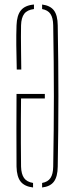

<svg xmlns="http://www.w3.org/2000/svg" viewBox="-20 -823 330 848"><path d="M53 -87Q52.5 -177 52.5 -251.8Q52.5 -326.5 53 -408H178V-388H73Q72.5 -337.5 72.2 -289.8Q72 -242 72.2 -192.5Q72.5 -143 73 -87Q74 -54 86.2 -36.8Q98.5 -19.5 126 -15V5Q88 0.5 71 -21.2Q54 -43 53 -87ZM166 5V-15Q191.5 -19.5 203 -36.8Q214.5 -54 215 -87Q216.5 -170.5 217.2 -247.2Q218 -324 218 -398.8Q218 -473.5 217.2 -550.5Q216.5 -627.5 215 -711Q214.5 -744 203 -761.2Q191.5 -778.5 166 -783V-803Q202 -798.5 218.2 -777Q234.5 -755.5 235 -711Q236.5 -627.5 237.2 -550.5Q238 -473.5 238 -398.8Q238 -324 237.2 -247.2Q236.5 -170.5 235 -87Q234.5 -43 218.2 -21Q202 1 166 5ZM54 -516Q52.5 -577.5 52 -623Q51.5 -668.5 53 -711Q54.5 -755.5 72.5 -777.5Q90.5 -799.5 130 -803V-783Q100.5 -779.5 87.2 -762.2Q74 -745 73 -711Q72.5 -688 72.5 -660.5Q72.5 -633 73 -597.8Q73.5 -562.5 74 -516Z"/></svg>

Font: Big Shoulders Stencil Display SC Thin
Style: Regular
Weight: 100
Designer: Patric King
Foundry: XO Type Co
Version: Version 2.001